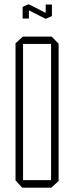

<svg xmlns="http://www.w3.org/2000/svg" viewBox="-20 -871 343 891"><path d="M87 -667V-701H220L252 -668V-667ZM83 0 52 -34V-35H217V0ZM52 -35V-670L86 -701H87V-35ZM217 0V-667H252V-31L218 0ZM85 -785V-838L114 -839V-785ZM192 -796V-850H221V-797ZM191 -784 85 -838V-839L112 -851H114L220 -797V-796L193 -784Z"/></svg>

Font: Foldit ExtraLight
Style: Regular
Weight: 250
Version: Version 1.003